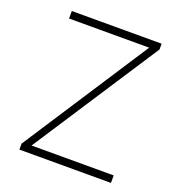

<svg xmlns="http://www.w3.org/2000/svg" viewBox="-131 -830 866 937"><g transform="rotate(20 302.0 -361.5)"><path d="M73.5 0V-31L498.5 -684H82.5V-723H549V-693L122.5 -39H549V0Z"/></g></svg>

Font: Public Sans Thin
Style: Regular
Weight: 100
Designer: The Public Sans project authors (U.S. Web Design System). Libre Franklin designed by Pablo Impallari and Rodrigo Fuenzal
Version: Version 1.008